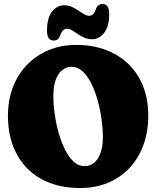

<svg xmlns="http://www.w3.org/2000/svg" viewBox="-20 -936 796 966"><path d="M363 -710Q446.5 -710 513.5 -684.5Q580.5 -659 628 -612Q675.5 -565 700.8 -499.8Q726 -434.5 726 -355Q726 -273.5 701.5 -206.2Q677 -139 631.5 -90.8Q586 -42.5 522.8 -16.2Q459.5 10 382.5 10Q299 10 232 -15.2Q165 -40.5 117.8 -88Q70.5 -135.5 45.2 -202.8Q20 -270 20 -354Q20 -432 45 -497.2Q70 -562.5 116 -610Q162 -657.5 224.8 -683.8Q287.5 -710 363 -710ZM497.5 -247Q497.5 -289.5 490.8 -337.5Q484 -385.5 471 -432Q458 -478.5 439 -516.5Q420 -554.5 395.5 -577.2Q371 -600 341 -600Q313.5 -600 292.8 -583.2Q272 -566.5 260.2 -533.8Q248.5 -501 248.5 -453Q248.5 -410.5 255.2 -362.5Q262 -314.5 275 -268Q288 -221.5 307 -183.5Q326 -145.5 350.5 -122.8Q375 -100 405 -100Q432.5 -100 453.2 -116.8Q474 -133.5 485.8 -166.5Q497.5 -199.5 497.5 -247ZM443 -738.5Q422 -738.5 404.2 -746.5Q386.5 -754.5 371.2 -765Q356 -775.5 342.8 -783.5Q329.5 -791.5 317 -791.5Q294 -791.5 282.5 -756.5Q273.5 -732 249.5 -732Q216.5 -732 216.5 -782Q216.5 -844.5 241.5 -877Q266.5 -909.5 302.5 -909.5Q323.5 -909.5 341.2 -901.5Q359 -893.5 374.2 -883Q389.5 -872.5 403 -864.5Q416.5 -856.5 429 -856.5Q452.5 -856.5 463 -892Q472.5 -916 496.5 -916Q529.5 -916 529.5 -866Q529.5 -803.5 504.2 -771Q479 -738.5 443 -738.5Z"/></svg>

Font: Fraunces 144pt S100 Black
Style: Regular
Weight: 900
Version: Version 1.000